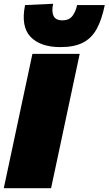

<svg xmlns="http://www.w3.org/2000/svg" viewBox="-23 -999 576 1019"><path d="M-3 0Q9 -55.5 20 -107.5Q31 -159.5 46 -229.5L98 -474Q113.5 -545.5 125 -600Q136.5 -654.5 149 -713H400Q387.5 -655 375.8 -599.8Q364 -544.5 349 -474L297 -229.5Q282 -159.5 271 -107.5Q260 -55.5 248 0ZM298 -749Q191.5 -749 139.2 -803.5Q87 -858 110 -972L259 -979Q250 -937 261.5 -914Q273 -891 308 -891Q344 -891 361.8 -914.8Q379.5 -938.5 386 -972H533Q517 -893.5 489.5 -844.2Q462 -795 416 -772Q370 -749 298 -749Z"/></svg>

Font: Commissioner Black
Style: Italic
Weight: 900
Italic angle: -12°
Designer: Kostas Bartsokas
Foundry: Kostas Bartsokas
Version: Version 1.000; ttfautohint (v1.8.3)